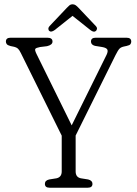

<svg xmlns="http://www.w3.org/2000/svg" viewBox="-20 -876 640 896"><path d="M411.5 -18Q411.5 0 389.5 0H211.5Q189.5 0 189.5 -18Q189.5 -34 209.5 -38.5L244 -44Q268 -49.5 268 -76V-243L77.5 -628Q70 -643.5 63.5 -649.2Q57 -655 46.5 -657.5L29.5 -661Q16 -664.5 11.8 -669.8Q7.5 -675 7.5 -682Q7.5 -700 29.5 -700H201Q225 -700 225 -682Q225 -666.5 199.5 -660.5L167 -656.5Q148 -653 144.8 -647.8Q141.5 -642.5 150 -625L314.5 -291L477.5 -620.5Q485 -636.5 480.8 -644.8Q476.5 -653 457 -656.5L423 -662Q404.5 -667 404.5 -682Q404.5 -700 426.5 -700H570.5Q592.5 -700 592.5 -682Q592.5 -675.5 588.8 -670Q585 -664.5 570.5 -661.5L561 -659.5Q545 -656.5 537.8 -649Q530.5 -641.5 519 -618.5L333 -243.5V-76Q333 -49 357 -44L391.5 -38.5Q411.5 -33.5 411.5 -18ZM427.5 -731.5Q418 -723 401.5 -736L318.5 -802L235.5 -736Q219 -724 210 -731.5Q206 -734.5 205.8 -741.2Q205.5 -748 211 -754L291.5 -839Q298.5 -846.5 304.2 -851.2Q310 -856 318 -856Q327 -856 333.2 -851.5Q339.5 -847 347 -839L427.5 -754Q433.5 -747.5 432.5 -741.2Q431.5 -735 427.5 -731.5Z"/></svg>

Font: Fraunces 144pt S100 Light
Style: Regular
Weight: 300
Version: Version 1.000; ttfautohint (v1.8.3)